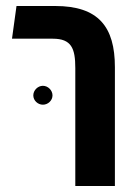

<svg xmlns="http://www.w3.org/2000/svg" viewBox="-20 -620 448 640"><path d="M231 0H363V-396C363 -531 308 -600 164 -600H35L20 -491H156C218 -491 231 -459 231 -393ZM123 -271C140 -271 155 -285 155 -302C155 -319 140 -334 123 -334C106 -334 91 -319 91 -302C91 -285 106 -271 123 -271Z"/></svg>

Font: Noto Sans Hebrew ExtraCondensed SemiBold
Style: Regular
Weight: 600
Width: 2
Designer: Ben Nathan
Foundry: Google LLC
Version: Version 3.001